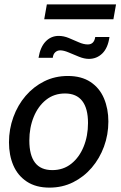

<svg xmlns="http://www.w3.org/2000/svg" viewBox="-20 -847 554 877"><path d="M206 10Q144 10 102.5 -17.5Q61 -45 41 -91.5Q21 -138 21 -197Q21 -257 41 -312Q61 -367 97 -409Q133 -451 182 -475.5Q231 -500 290 -500Q352 -500 393.5 -472.5Q435 -445 455 -397.5Q475 -350 475 -292Q475 -232 455 -177.5Q435 -123 399 -81Q363 -39 314 -14.5Q265 10 206 10ZM219 -70Q269 -70 305.5 -99Q342 -128 362 -177Q382 -226 382 -285Q382 -352 355.5 -386Q329 -420 277 -420Q227 -420 190.5 -391Q154 -362 134 -313Q114 -264 114 -205Q114 -138 140 -104Q166 -70 219 -70ZM386 -578Q365 -578 340.5 -588Q316 -598 293.5 -607.5Q271 -617 255 -617Q242 -617 232.5 -608.5Q223 -600 221 -583H156Q164 -632 188.5 -657.5Q213 -683 248 -683Q271 -683 294 -673.5Q317 -664 339.5 -654Q362 -644 381 -644Q410 -644 415 -678H480Q473 -628 447.5 -603Q422 -578 386 -578ZM182 -759 194 -827H510L498 -759Z"/></svg>

Font: Cabin VF Beta
Style: Italic
Weight: 400
Italic angle: -7°
Designer: Pablo Impallari
Foundry: Pablo Impallari. http://www.impallari.com Igino Marini. http://www.ikern.com
Version: Version 2.300